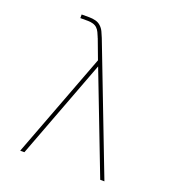

<svg xmlns="http://www.w3.org/2000/svg" viewBox="-133 -841 866 947"><g transform="rotate(20 300.0 -367.5)"><path d="M79 0 287 -550 248 -654Q248 -654 247 -654V-656Q242 -668 236.5 -680Q231 -692 222 -700.5Q213 -709 200 -712.5Q187 -716 175 -716H134V-735H175Q191 -735 207 -731Q223 -727 235 -716Q247 -705 254 -690Q261 -675 267 -660L521 0H499L298 -522L101 0Z"/></g></svg>

Font: Iosevka Aile Thin
Style: Regular
Weight: 100
Designer: Belleve Invis
Foundry: Belleve Invis
Version: Version 31.1.0; ttfautohint (v1.8.4)